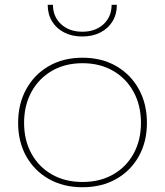

<svg xmlns="http://www.w3.org/2000/svg" viewBox="-20 -777 692 805"><path d="M326 8Q245.5 8 184.8 -26.5Q124 -61 90 -121.8Q56 -182.5 56 -262Q56 -341.5 90 -403.2Q124 -465 184.8 -500Q245.5 -535 326 -535Q406.5 -535 467.2 -500Q528 -465 562 -403.2Q596 -341.5 596 -262Q596 -182.5 562 -121.8Q528 -61 467.2 -26.5Q406.5 8 326 8ZM326 -14Q399 -14 454.2 -45.5Q509.5 -77 540.2 -133Q571 -189 571 -262Q571 -335 540.2 -391.5Q509.5 -448 454.2 -480Q399 -512 326 -512Q253 -512 197.8 -480Q142.5 -448 111.8 -391.5Q81 -335 81 -262Q81 -189 111.8 -133Q142.5 -77 197.8 -45.5Q253 -14 326 -14ZM470 -757Q470 -717.5 451.8 -687.5Q433.5 -657.5 400.8 -640.8Q368 -624 325 -624Q282 -624 249.2 -640.8Q216.5 -657.5 198.2 -687.5Q180 -717.5 180 -757H202Q202 -707 236.2 -675.5Q270.5 -644 325 -644Q380 -644 414 -675.5Q448 -707 448 -757Z"/></svg>

Font: Hepta Slab ExtraLight ExtraLight
Style: Regular
Weight: 250
Version: Version 1.102